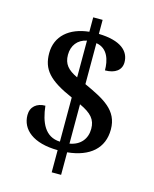

<svg xmlns="http://www.w3.org/2000/svg" viewBox="-124 -843 806 1004"><g transform="rotate(15 279.5 -340.5)"><path d="M254 -41V79H305V-43C426 -55 495 -116 495 -217C495 -322 414 -362 305 -412V-634C369 -624 385 -561 385 -508C440 -508 473 -533 473 -575C473 -635 425 -681 305 -684V-760H254V-682C148 -671 80 -612 80 -520C80 -432 123 -383 254 -326V-87C172 -90 142 -161 132 -249C86 -249 54 -223 54 -178C54 -100 121 -42 254 -41ZM254 -634V-435C201 -460 177 -487 177 -537C177 -587 205 -624 254 -634ZM305 -90V-303C370 -273 395 -244 395 -194C395 -140 363 -100 305 -90Z"/></g></svg>

Font: Noto Serif Yezidi Medium
Style: Regular
Weight: 500
Designer: Dalton Maag Ltd
Foundry: Dalton Maag Ltd
Version: Version 1.001